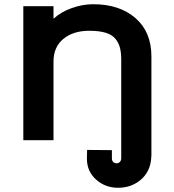

<svg xmlns="http://www.w3.org/2000/svg" viewBox="-20 -660 818 904"><path d="M692.9 -394V69.8L691.9 85.9Q687 148.9 642.6 186.5Q598.1 224.1 536.1 224.1Q475.6 224.1 432.4 185.5Q389.2 147 389.2 86.9L390.1 45.9L506.8 46.9V85Q506.8 97.2 513.4 103Q520 108.9 528.8 108.9Q537.1 108.9 543.9 102.8Q550.8 96.7 550.8 84V4.9V-377.9Q550.8 -411.6 544.9 -434.8Q539.1 -458 523.4 -477.3Q507.8 -496.6 477.3 -505.9Q446.8 -515.1 399.9 -515.1Q325.2 -515.1 278.6 -477.1Q231.9 -439 231.9 -370.1V0H89.8V-630.9H231.9V-573.2H233.9Q266.6 -603.5 317.4 -621.8Q368.2 -640.1 418.9 -640.1Q542.5 -640.1 617.7 -575Q692.9 -509.8 692.9 -394Z"/></svg>

Font: Sinkin Sans 600 SemiBold
Style: Regular
Weight: 600
Designer: Keith Bates
Foundry: K-Type
Version: Sinkin Sans (version 1.0)  by Keith Bates   •   © 2014   www